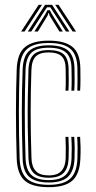

<svg xmlns="http://www.w3.org/2000/svg" viewBox="-20 -777 400 804"><path d="M184 6.8Q113.8 6.8 83 -21.2Q52.2 -49.2 50 -112.5Q46.8 -212.5 46.8 -306.9Q46.8 -401.2 50 -487Q52.5 -553.8 85.2 -580.2Q118 -606.8 183.8 -606.8Q251.8 -606.8 283.8 -580.2Q315.8 -553.8 316.5 -489Q316.8 -469 316.9 -444.8Q317 -420.5 315.5 -397.2H303.8Q304.8 -418.8 304.6 -441.4Q304.5 -464 304.2 -488.8Q303.5 -546.8 275.5 -571.9Q247.5 -597 183.8 -597Q120.8 -597 92.6 -571.1Q64.5 -545.2 62.2 -486.5Q59.5 -406.5 59.1 -313.4Q58.8 -220.2 62.2 -112.5Q64.5 -53.5 93.4 -28.2Q122.2 -3 184 -3Q246.2 -3 274 -28.8Q301.8 -54.5 304.2 -112.2Q306.2 -159 303.2 -204H315.5Q317 -182.5 317.4 -160.4Q317.8 -138.2 316.5 -111.8Q313.8 -48.2 283 -20.8Q252.2 6.8 184 6.8ZM184 -12.8Q130 -12.8 103.2 -35.6Q76.5 -58.5 74.8 -112.8Q71.2 -220.2 71.4 -310.8Q71.5 -401.2 74.8 -485.8Q76.5 -541 102.5 -564.1Q128.5 -587.2 183.8 -587.2Q240.5 -587.2 265.9 -564.5Q291.2 -541.8 292 -488.5Q292.2 -464.2 292.4 -442.5Q292.5 -420.8 291 -397.2H279Q280.2 -419 280.1 -442Q280 -465 279.5 -488.2Q279.2 -536.8 256.4 -557Q233.5 -577.2 183.8 -577.2Q132.5 -577.2 110.6 -555.4Q88.8 -533.5 87 -485.2Q84 -397.5 83.8 -308.9Q83.5 -220.2 87 -113.5Q88.5 -66.5 111.4 -44.6Q134.2 -22.8 184 -22.8Q233.2 -22.8 255.4 -44.8Q277.5 -66.8 279.5 -112.8Q280.5 -135.8 280.4 -157.5Q280.2 -179.2 278.5 -204H291Q292.5 -179.8 292.8 -159Q293 -138.2 292 -112.5Q289.8 -60.5 264.6 -36.6Q239.5 -12.8 184 -12.8ZM184 -32.8Q140 -32.8 120.4 -52.9Q100.8 -73 99.2 -113.8Q97 -185.8 96.2 -247Q95.5 -308.2 96.4 -366Q97.2 -423.8 99.2 -485.5Q101 -529 120.5 -548.1Q140 -567.2 183.8 -567.2Q228.2 -567.2 247.5 -548.9Q266.8 -530.5 267.2 -487.8Q267.5 -469.8 267.8 -445.9Q268 -422 266.5 -397.2H254.2Q255.8 -422.5 255.4 -444.2Q255 -466 255 -487.8Q254.8 -525.2 238.1 -541.4Q221.5 -557.5 183.8 -557.5Q146.5 -557.5 129.6 -540.5Q112.8 -523.5 111.5 -483.2Q108.5 -395.8 108.4 -308.6Q108.2 -221.5 111.8 -114.2Q112.8 -79 129.8 -60.8Q146.8 -42.5 184 -42.5Q220.8 -42.5 237.2 -61.1Q253.8 -79.8 255 -113.5Q255.8 -138 255.5 -159.2Q255.2 -180.5 254.2 -204H266.5Q267.8 -180.5 268 -158.8Q268.2 -137 267.2 -113.2Q265.8 -73 246.4 -52.9Q227 -32.8 184 -32.8ZM68.5 -645 141.8 -756.8H155.8L82.8 -645ZM96.5 -645 168.8 -756.8H198.2L270.5 -645H256.2L203.2 -727.2L190.5 -746.5H176.8L163.8 -727L110.8 -645ZM284.2 -645 211.2 -756.8H225.2L298.5 -645ZM124 -645 170.2 -718.5 178.5 -734.2H188.8L197 -718.5L243 -645H228.8L187.8 -711.5L184.8 -722H182.5L179.2 -711.5L138.5 -645Z"/></svg>

Font: Big Shoulders Inline Text Light
Style: Regular
Weight: 300
Designer: Patric King
Foundry: XO Type Co
Version: Version 1.000